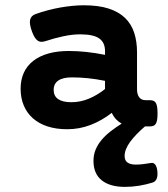

<svg xmlns="http://www.w3.org/2000/svg" viewBox="-20 -482 640 732"><path d="M406.2 -51.8Q368.7 -22.5 325.9 -5.9Q283.2 10.7 236.3 10.7Q194.3 10.7 161.4 0Q128.4 -10.7 105.5 -31Q82.5 -51.3 70.6 -79.8Q58.6 -108.4 58.6 -144Q58.6 -178.2 71 -205.1Q83.5 -231.9 107.2 -250.2Q130.9 -268.6 164.8 -278.1Q198.7 -287.6 242.2 -287.6Q307.1 -287.6 380.4 -272.9V-287.1Q380.4 -302.2 375.5 -314.2Q370.6 -326.2 359.6 -334.5Q348.6 -342.8 330.3 -346.9Q312 -351.1 285.6 -351.1Q256.3 -351.1 221.7 -343.8Q187 -336.4 153.3 -325.2Q145.5 -322.8 138.7 -322.5Q131.8 -322.3 125.5 -325.9Q119.1 -329.6 113.3 -338.1Q107.4 -346.7 102.1 -361.3Q91.3 -390.6 94.7 -406.2Q98.1 -421.9 115.2 -428.2Q138.2 -436.5 162.4 -442.9Q186.5 -449.2 210.2 -453.4Q233.9 -457.5 256.6 -459.7Q279.3 -461.9 299.3 -461.9Q355 -461.9 393.8 -449.5Q432.6 -437 456.8 -413.6Q481 -390.1 491.7 -356.9Q502.4 -323.7 502.4 -282.7V-141.6Q502.4 -122.1 510.7 -111.1Q519 -100.1 534.7 -100.1H549.8Q558.1 -100.1 564 -98.1Q569.8 -96.2 573.5 -90.6Q577.1 -85 578.9 -75.2Q580.6 -65.4 580.6 -49.8Q580.6 -34.2 578.9 -24.4Q577.1 -14.6 573.5 -9.3Q569.8 -3.9 564 -2Q558.1 0 549.8 0H532.7Q496.6 30.8 475.8 59.3Q455.1 87.9 455.1 112.8Q455.1 129.9 466.1 137.7Q477.1 145.5 498 145.5Q512.2 145.5 526.6 143.6Q541 141.6 556.6 139.2Q566.4 137.7 572.5 146.5Q578.6 155.3 580.1 172.4Q583 207 562 213.9Q537.1 221.7 510.3 226.1Q483.4 230.5 456.5 230.5Q398.9 230.5 367.7 205.3Q336.4 180.2 336.4 131.3Q336.4 107.9 344.7 88.1Q353 68.4 367.7 51Q382.3 33.7 401.9 18.6Q421.4 3.4 443.8 -10.7Q432.1 -17.1 422.6 -27.1Q413.1 -37.1 406.2 -51.8ZM380.4 -173.8Q346.2 -180.7 315.2 -183.8Q284.2 -187 254.4 -187Q219.7 -187 202.1 -174.8Q184.6 -162.6 184.6 -139.2Q184.6 -115.7 201.9 -104Q219.2 -92.3 252 -92.3Q287.1 -92.3 319.8 -106.2Q352.5 -120.1 380.4 -142.6Z"/></svg>

Font: Courier Prime
Style: Bold
Weight: 700
Monospace: yes
Designer: Alan Dague-Greene
Foundry: Quote-Unquote Apps
Version: Version 1.202